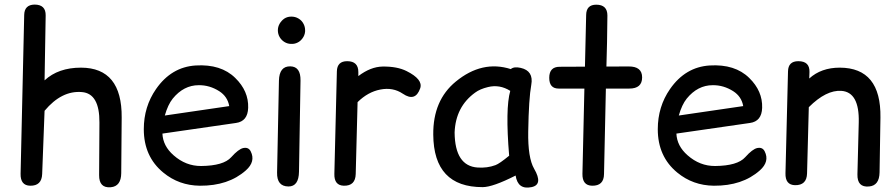

<svg xmlns="http://www.w3.org/2000/svg" viewBox="-20 -807 3980 856"><path d="M133.8 -786.6Q88.9 -785.6 87.9 -740.7L71.8 -32.2Q70.8 20 114.3 21Q166 22 168 -31.2L178.7 -313Q254.9 -404.3 345.2 -396.5Q424.3 -390.1 423.3 -260.3L421.9 -26.4Q421.4 32.2 473.6 27.8Q520 23.9 520.5 -35.2L522.5 -282.7Q524.4 -504.9 341.3 -505.4Q239.7 -505.4 178.7 -448.7L183.6 -737.8Q184.6 -786.6 133.8 -786.6Z M704.1 -211.4 1032.2 -258.8Q1084.5 -266.1 1086.4 -326.2Q1088.9 -400.9 1028.8 -459.5Q965.3 -522 852.5 -515.1Q744.1 -508.3 675.8 -410.2Q621.1 -331.5 621.1 -231Q621.1 -108.9 708 -37.6Q777.8 20 871.1 21Q998 22 1076.2 -47.4Q1120.6 -86.9 1097.7 -132.3Q1087.9 -151.9 1064.5 -147Q1043.5 -142.6 1010.7 -106Q976.6 -67.9 877 -66.9Q808.6 -66.4 753.9 -114.7Q706.5 -156.2 704.1 -211.4ZM714.8 -292Q728.5 -340.3 750 -367.2Q798.8 -427.2 866.2 -427.2Q914.6 -427.7 957.5 -400.4Q994.6 -376.5 1002 -334Z M1274.4 -511.2Q1225.1 -512.2 1223.6 -447.3L1215.3 -37.6Q1213.9 23.9 1266.1 24.4Q1312 24.4 1313 -41.5L1319.8 -447.8Q1320.8 -510.3 1274.4 -511.2ZM1277.8 -732.9Q1261.2 -732.9 1247.6 -724.1Q1234.9 -715.3 1226.6 -701.2Q1218.8 -687.5 1218.8 -671.9Q1218.8 -655.3 1227.1 -641.1Q1235.4 -627.4 1248.5 -619.6Q1261.2 -611.8 1276.4 -611.3Q1277.8 -611.3 1279.3 -611.3Q1294.4 -610.8 1306.6 -617.2Q1318.4 -622.6 1328.1 -635.3Q1338.9 -649.4 1340.3 -667Q1340.3 -669.4 1340.3 -671.9Q1340.3 -687 1333.5 -700.2Q1325.7 -715.8 1310.5 -724.6Q1296.4 -732.9 1279.8 -732.9Q1278.8 -732.9 1277.8 -732.9Z M1527.8 -534.2Q1482.9 -534.2 1481.9 -488.8L1470.7 -32.2Q1469.2 20 1513.2 21Q1564.5 22 1565.9 -31.2L1574.2 -351.6Q1620.1 -397 1675.3 -407.7Q1731.9 -418.9 1775.9 -389.2Q1832 -351.1 1853.5 -413.6Q1866.7 -453.1 1792.5 -490.2Q1750.5 -511.2 1685.5 -510.3Q1632.3 -509.3 1577.6 -467.8Q1577.6 -477.1 1577.6 -485.8Q1577.6 -534.2 1527.8 -534.2Z M2132.3 27.3Q2177.7 26.9 2278.8 -24.4Q2288.6 40 2349.6 27.3Q2402.8 16.6 2361.3 -54.7Q2333 -103.5 2335 -220.7Q2337.4 -367.7 2348.6 -428.7Q2359.9 -491.2 2301.3 -504.4Q2271.5 -511.2 2257.3 -499Q2129.4 -539.6 2012.2 -443.4Q1910.2 -359.9 1911.6 -207Q1913.1 27.8 2132.3 27.3ZM2189 -70.8Q2151.9 -57.1 2109.4 -60.1Q2008.3 -66.9 2006.8 -216.3Q2011.2 -331.1 2098.1 -394Q2119.6 -410.2 2155.8 -418.9Q2207.5 -431.6 2254.9 -401.9Q2232.4 -322.8 2250 -112.8Q2206.5 -77.1 2189 -70.8Z M2638.2 -786.1Q2594.2 -786.1 2593.3 -740.7L2587.9 -509.8Q2531.2 -509.3 2475.1 -509.3Q2428.7 -509.3 2428.7 -460Q2428.7 -412.1 2470.7 -412.1Q2527.8 -412.1 2585.4 -412.1L2576.7 -32.2Q2575.7 20 2619.6 21Q2672.4 22 2672.9 -31.2L2681.2 -412.1Q2733.4 -412.1 2785.6 -412.1Q2842.8 -412.1 2842.8 -461.9Q2842.8 -511.2 2782.7 -510.7L2683.6 -510.3Q2687 -613.3 2688 -737.8Q2688 -786.1 2638.2 -786.1Z M2995.6 -211.4 3323.7 -258.8Q3376 -266.1 3377.9 -326.2Q3380.4 -400.9 3320.3 -459.5Q3256.8 -522 3144 -515.1Q3035.6 -508.3 2967.3 -410.2Q2912.6 -331.5 2912.6 -231Q2912.6 -108.9 2999.5 -37.6Q3069.3 20 3162.6 21Q3289.6 22 3367.7 -47.4Q3412.1 -86.9 3389.2 -132.3Q3379.4 -151.9 3356 -147Q3335 -142.6 3302.2 -106Q3268.1 -67.9 3168.5 -66.9Q3100.1 -66.4 3045.4 -114.7Q2998 -156.2 2995.6 -211.4ZM3006.3 -292Q3020 -340.3 3041.5 -367.2Q3090.3 -427.2 3157.7 -427.2Q3206.1 -427.7 3249 -400.4Q3286.1 -376.5 3293.5 -334Z M3539.1 -534.2Q3494.1 -534.2 3493.2 -488.8L3481.9 -34.7Q3480.5 17.6 3524.4 18.6Q3576.7 19.5 3578.1 -33.7L3585.9 -329.1Q3663.6 -406.7 3731.4 -401.9Q3812 -396 3808.6 -261.2L3802.7 -29.8Q3801.3 29.3 3854.5 24.4Q3900.4 20.5 3901.4 -38.6L3905.3 -282.7Q3908.7 -504.9 3724.1 -505.4Q3641.1 -505.4 3587.9 -457Q3588.4 -471.7 3588.9 -485.8Q3590.3 -534.2 3539.1 -534.2Z"/></svg>

Font: Comic Relief
Style: Regular
Weight: 400
Designer: Jeff Davis
Foundry: Loudifier
Version: Version 1.200; ttfautohint (v1.8.4.7-5d5b)